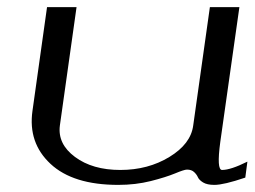

<svg xmlns="http://www.w3.org/2000/svg" viewBox="-20 -520 716 540"><path d="M505.9 -43Q498 -43 472.2 -32.2Q446.3 -21.5 403.8 -10.7Q361.3 0 312.5 0Q185.5 0 122.1 -59.1Q58.6 -118.2 71.3 -208L112.3 -500H195.3L148.4 -167Q141.6 -115.2 190.9 -78.6Q240.2 -42 318.4 -42Q396.5 -42 456.5 -78.6Q516.6 -115.2 523.4 -167L570.3 -500H653.3L599.6 -121.1Q588.9 -42 604.5 -42Q628.9 -42 675.8 -65.4L669.9 -20.5Q609.4 0 583 0Q562.5 0 551.3 -6.8Q540 -13.7 536.6 -21.5Q533.2 -29.3 525.9 -36.1Q518.6 -43 505.9 -43Z"/></svg>

Font: okolaks
Style: RegularItalic
Weight: 500
Italic angle: -8°
Version: Version 000.6.0